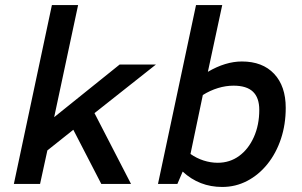

<svg xmlns="http://www.w3.org/2000/svg" viewBox="-20 -730 1200 762"><path d="M35 0 186 -710H290L195 -265L455 -474H599L355 -281L500 0H382L271 -215L168 -133L139 0Z M862 12Q771 12 705 -49L684 0H607L758 -710H862L805 -445Q875 -486 940 -486Q1022 -486 1068 -437Q1114 -388 1114 -302Q1114 -236 1095 -179Q1076 -122 1041.5 -79Q1007 -36 961 -12Q915 12 862 12ZM844 -84Q892 -84 929 -111Q966 -138 987.5 -186Q1009 -234 1009 -294Q1009 -342 984 -366Q959 -390 907 -390Q876 -390 845 -380.5Q814 -371 785 -353L736 -119Q760 -102 788 -93Q816 -84 844 -84Z"/></svg>

Font: Sometype Mono SemiBold
Style: Italic
Weight: 600
Italic angle: -12°
Designer: Ryoichi Tsunekawa
Foundry: Dharma Type
Version: Version 1.001